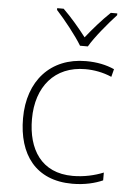

<svg xmlns="http://www.w3.org/2000/svg" viewBox="-54 -805 583 856"><g transform="rotate(5 237.0 -377.0)"><path d="M283 -606H318C342 -648 399 -716 436 -756V-764H407C370 -729 330 -683 300 -645C271 -683 232 -729 196 -764H167V-756C204 -716 258 -648 283 -606ZM302 10C358 10 404 -2 438 -17V-52C399 -36 351 -25 301 -25C160 -25 98 -127 98 -262C98 -407 179 -504 316 -504C354 -504 395 -497 434 -480L443 -515C407 -531 366 -540 316 -540C158 -540 58 -430 58 -262C58 -100 138 10 302 10Z"/></g></svg>

Font: Noto Sans Sinhala UI ExtraLight
Style: Regular
Weight: 200
Designer: Jelle Bosma - Monotype Design Team
Foundry: Monotype Imaging Inc.
Version: Version 2.006